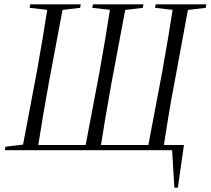

<svg xmlns="http://www.w3.org/2000/svg" viewBox="-20 -690 968 882"><path d="M106 0 110 -24H825L797 172H781L770 -12L807 0ZM81 0 149 -359Q163 -436 176 -514.5Q189 -593 201 -670H272L204 -308Q190 -231 177 -154Q164 -77 152 0ZM116 -654 119 -670H351L348 -654L247 -642H221ZM369 0 437 -359Q451 -436 464 -514.5Q477 -593 489 -670H560L492 -308Q478 -231 465 -154Q452 -77 440 0ZM404 -654 407 -670H639L636 -654L535 -642H510ZM657 0 725 -359Q739 -436 752 -514.5Q765 -593 777 -670H848L781 -308Q766 -231 753.5 -154Q741 -77 729 0ZM692 -654 695 -670H928L925 -654L824 -642H798ZM2 0 5 -16 105 -28 130 0Z"/></svg>

Font: Source Serif 4 60pt
Style: Italic
Weight: 400
Italic angle: -12°
Version: Version 4.004;hotconv 1.0.116;makeotfexe 2.5.65601